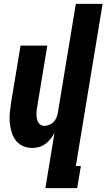

<svg xmlns="http://www.w3.org/2000/svg" viewBox="-20 -755 549 990"><path d="M214 215 261 -70Q253 -54 241 -39Q229 -24 214 -13Q199 -2 181.5 3Q164 8 147 8Q121 8 98.5 -2Q76 -12 61.5 -31Q47 -50 40 -73.5Q33 -97 30.5 -122Q28 -147 30.5 -173Q33 -199 37 -225L86 -520H224L172 -206Q170 -195 169 -185Q168 -175 168 -164.5Q168 -154 170 -144Q172 -134 176.5 -125.5Q181 -117 189 -111.5Q197 -106 208 -106Q221 -106 234.5 -111.5Q248 -117 257.5 -127.5Q267 -138 272 -151Q277 -164 279 -178L371 -735H509L371 101H397L378 215Z"/></svg>

Font: Iosevka Heavy
Style: Italic
Weight: 900
Italic angle: -9°
Monospace: yes
Designer: Belleve Invis
Foundry: Belleve Invis
Version: Version 32.5.0; ttfautohint (v1.8.4)